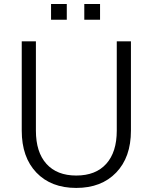

<svg xmlns="http://www.w3.org/2000/svg" viewBox="-20 -924 748 953"><path d="M158.2 -275.4Q158.2 -168.9 210.4 -110.8Q262.7 -52.7 358.4 -52.7Q455.1 -52.7 507.3 -110.8Q559.6 -168.9 559.6 -275.4V-718.8H629.9V-275.4Q629.9 -143.6 556.6 -67.4Q483.4 8.8 358.4 8.8Q233.4 8.8 160.6 -67.4Q87.9 -143.6 87.9 -275.4V-718.8H158.2ZM233.4 -826.2V-904.3H311.5V-826.2ZM398.4 -826.2V-904.3H476.6V-826.2Z"/></svg>

Font: Min Sans Light
Style: Regular
Weight: 300
Designer: Jinseong-Kim, NotoSansCJK, Nunito
Foundry: Jinseong-Kim
Version: Version 1.400;Glyphs 3.1.2 (3151)